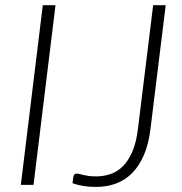

<svg xmlns="http://www.w3.org/2000/svg" viewBox="-20 -728 715 756"><path d="M62 0ZM112 0H62L148.5 -707.5H198.5ZM572.5 -220.5Q565.5 -162 547.2 -119Q529 -76 501.5 -47.8Q474 -19.5 437.8 -5.8Q401.5 8 358 8Q331 8 309 4.5Q287 1 265.5 -6.5L269 -33.5Q270 -37.5 272.8 -41Q275.5 -44.5 282.5 -44.5Q287.5 -44.5 293.5 -42.8Q299.5 -41 308.2 -39Q317 -37 329.2 -35.2Q341.5 -33.5 359 -33.5Q388.5 -33.5 415.5 -42.8Q442.5 -52 464.2 -73.8Q486 -95.5 501.2 -131.2Q516.5 -167 523 -219.5L583 -707.5H632.5Z"/></svg>

Font: Lato Light
Style: Italic
Weight: 300
Italic angle: -7°
Designer: Lukasz Dziedzic
Foundry: tyPoland Lukasz Dziedzic
Version: Version 2.007; 2014-02-27